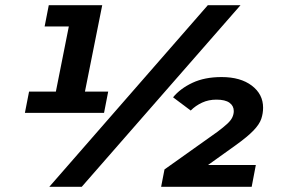

<svg xmlns="http://www.w3.org/2000/svg" viewBox="-20 -720 1084 740"><path d="M181 -295 254 -662 294 -618H152L168 -700H374L293 -295ZM76 -285 92 -367H397L381 -285ZM170 0 781 -700H907L295 0ZM601 0 614 -67 818 -212Q842 -230 856 -243Q870 -256 875.5 -268Q881 -280 881 -292Q881 -312 864.5 -324Q848 -336 814 -336Q784 -336 759 -324.5Q734 -313 715 -294L647 -345Q675 -379 722 -401Q769 -423 834 -423Q907 -423 950.5 -390Q994 -357 994 -305Q994 -283 987 -262Q980 -241 957 -217Q934 -193 888 -160L730 -47L710 -84H966L950 0Z"/></svg>

Font: MOST Montserrat
Style: Bold Italic
Weight: 700
Italic angle: -11.3°
Designer: Julieta Ulanovsky
Foundry: Julieta Ulanovsky
Version: Version 8.000;March 11, 2024;FontCreator 15.0.0.2926 64-bit